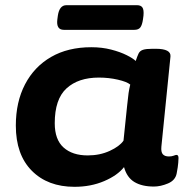

<svg xmlns="http://www.w3.org/2000/svg" viewBox="-20 -712 708 740"><path d="M267 8Q164 8 102.5 -54Q41 -116 41 -228Q41 -319 76.5 -387Q112 -455 177 -492.5Q242 -530 332 -530Q373 -530 408 -521Q443 -512 468 -499.5Q493 -487 503 -477Q509 -495 514 -505.5Q519 -516 531 -520Q543 -524 568 -524H580Q640 -524 637 -494L602 -147Q600 -126 607.5 -117.5Q615 -109 631 -109Q642 -109 649.5 -112Q657 -115 660 -115Q668 -115 668 -103Q668 -99 667 -84.5Q666 -70 661 -44Q656 -17 627.5 -5Q599 7 573 7Q527 7 498 -10.5Q469 -28 458 -68Q433 -36 381.5 -14Q330 8 267 8ZM318 -113Q365 -113 403 -130.5Q441 -148 456 -170L470 -305Q473 -336 475.5 -353Q478 -370 482 -386Q469 -397 434 -405Q399 -413 361 -413Q282 -413 236.5 -371.5Q191 -330 191 -237Q191 -174 225 -143.5Q259 -113 318 -113ZM226 -597Q196 -597 201 -637L203 -652Q209 -692 236 -692H508Q523 -692 529 -683Q535 -674 533 -652L531 -637Q528 -616 521 -606.5Q514 -597 498 -597Z"/></svg>

Font: Asap Expanded Expanded Regular
Style: Bold Italic
Weight: 700
Width: 7
Italic angle: -6°
Designer: Pablo Cosgaya
Foundry: Omnibus-Type
Version: Version 3.001; ttfautohint (v1.8.4.7-5d5b)